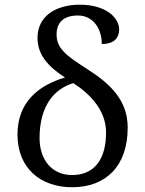

<svg xmlns="http://www.w3.org/2000/svg" viewBox="-20 -785 617 815"><path d="M430.2 -223.1C430.2 -106 378.4 -42 286.1 -42C198.7 -42 147.9 -108.4 147.9 -199.2C147.9 -270 165 -322.8 190.9 -360.4C216.8 -397.9 253.4 -420.9 291 -432.1C359.4 -388.7 430.2 -318.4 430.2 -223.1ZM54.2 -213.9C54.2 -71.3 151.9 9.8 286.1 9.8C428.2 9.8 522 -78.6 522 -243.2C522 -358.9 450.2 -428.7 345.2 -495.1C300.3 -523.9 268.6 -545.4 249 -567.4C229 -588.9 220.2 -610.4 220.2 -639.2C220.2 -687 247.6 -719.2 311 -719.2C374 -719.2 412.1 -665 412.1 -598.1C458.5 -598.1 485.8 -618.7 485.8 -661.1C485.8 -684.6 471.7 -710.9 444.3 -731C416.5 -750.5 375 -765.1 319.8 -765.1C214.4 -765.1 139.2 -714.8 139.2 -624C139.2 -549.8 188.5 -499.5 255.9 -456.1C142.6 -422.4 54.2 -351.1 54.2 -213.9Z"/></svg>

Font: The Erased English
Style: Regular
Weight: 400
Designer: Monotype Design team + ligartures altered by 180 Amsterdam
Foundry: Monotype Imaging Inc.
Version: Version 1.030;Glyphs 3.1.2 (3151)